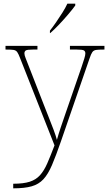

<svg xmlns="http://www.w3.org/2000/svg" viewBox="-20 -786 589 1046"><path d="M52 215Q108 215 142 204Q176 193 198 168.5Q220 144 237.5 104Q255 64 277 6L90 -468Q81 -492 74 -502Q67 -512 54 -514Q41 -516 13 -516H10V-536H184V-516H159Q128 -516 120.5 -511Q113 -506 113 -495Q113 -485 120.5 -467Q128 -449 144 -407L220 -212Q232 -181 246 -146Q260 -111 272 -79Q284 -47 290 -24Q299 -56 310.5 -90.5Q322 -125 338 -171L425 -423Q433 -447 439 -466Q445 -485 445 -495Q445 -506 437.5 -511Q430 -516 399 -516H361V-536H549V-516H545Q517 -516 503.5 -514Q490 -512 483 -502Q476 -492 468 -468L312 -16Q285 62 263.5 112.5Q242 163 216.5 190.5Q191 218 152.5 229Q114 240 53 240H52ZM252 -619Q267 -638 285 -664Q303 -690 320 -717Q337 -744 347 -766H390V-756Q378 -739 353.5 -710Q329 -681 302 -652.5Q275 -624 254 -606H252Z"/></svg>

Font: Noto Serif Devanagari Thin
Style: Regular
Weight: 100
Designer: Universal Thirst, Indian Type Foundry and the Monotype Design Team
Foundry: Monotype Imaging Inc.
Version: Version 2.004; ttfautohint (v1.8.4.7-5d5b)